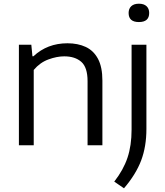

<svg xmlns="http://www.w3.org/2000/svg" viewBox="-20 -784 892 1036"><path d="M82 0V-542.5H149L155 -480.5H160.5Q235.5 -550.5 344 -550.5Q400 -550.5 442.5 -530.8Q485 -511 508.8 -466.5Q532.5 -422 532.5 -349V0H452.5V-346Q452.5 -420.5 418.8 -450.2Q385 -480 326.5 -480Q286.5 -480 241 -463.2Q195.5 -446.5 162 -406.5V0ZM649 232 596.5 196Q646 132.5 668 66.8Q690 1 690 -84.5V-542.5H770V-88.5Q770 6.5 741.8 81.5Q713.5 156.5 649 232ZM729.5 -665Q674 -665 674 -714Q674 -737 688.2 -750.5Q702.5 -764 729.5 -764Q756.5 -764 770.8 -750.5Q785 -737 785 -714Q785 -665 729.5 -665Z"/></svg>

Font: Encode Sans Semi Expanded
Style: Regular
Weight: 400
Width: 6
Designer: Multiple Designers
Foundry: Impallari Type
Version: Version 3.000; ttfautohint (v1.8.3) -l 8 -r 50 -G 200 -x 14 